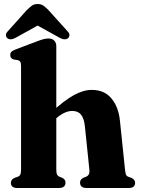

<svg xmlns="http://www.w3.org/2000/svg" viewBox="-20 -942 705 962"><path d="M262.1 -710.4V-93.3Q262.1 -75.4 265.8 -67.8Q269.5 -60.2 277.8 -56.6L291.8 -51.2Q308.1 -43.1 308.1 -27.2Q308.1 0 274.6 0H67.4Q50.2 0 42.4 -6.8Q34.5 -13.7 34.5 -25.6Q34.5 -34.4 39.3 -40.8Q44 -47.3 54.6 -51.5L69.8 -56.6Q78.1 -59.9 81.8 -67.6Q85.5 -75.3 85.5 -93.2V-611.9Q85.5 -626.4 81.4 -632.6Q77.3 -638.8 68.7 -640.8L50.1 -643.6Q40.2 -646.4 35.8 -652Q31.4 -657.5 31.4 -666.1Q31.4 -676.3 37.2 -682.4Q42.9 -688.5 58.7 -694.5L160.1 -732.9Q182.4 -741.5 196.2 -745.3Q210.1 -749.2 222.8 -749.2Q242.1 -749.2 252.1 -738.3Q262.1 -727.5 262.1 -710.4ZM245.3 -334.7 218.7 -362.7 236 -378.4Q302.8 -439.6 350.4 -465.6Q398 -491.6 439.6 -491.6Q503.2 -491.6 538.7 -448.5Q574.3 -405.5 581.1 -335.6L606.2 -93.9Q608.1 -75.7 611 -67.7Q614 -59.8 622.5 -56.5L636.8 -51.5Q647.4 -47.3 652.1 -40.8Q656.9 -34.4 656.9 -25.6Q656.9 -13.7 649.1 -6.8Q641.3 0 624 0H414.6Q381.1 0 381.1 -27.2Q381.1 -43.1 397.3 -51.2L411.7 -56.6Q420.3 -60.2 424.9 -68Q429.5 -75.8 427.6 -93.9L405.2 -310.2Q401.2 -348.1 386.4 -367.1Q371.6 -386.1 341.9 -386.1Q323.6 -386.1 303.7 -377.2Q283.9 -368.2 264.2 -351.2ZM207.2 -835.4H129.9L278 -753.2Q305.2 -738.1 320.9 -750.7Q327 -755.8 327.8 -765.4Q328.6 -775 318 -785.7L223.1 -891.1Q209.3 -905.1 197.7 -913.5Q186.2 -921.9 168.7 -921.9Q151.2 -921.9 139.7 -913.5Q128.2 -905.1 113.9 -891.1L19.5 -785.7Q8.8 -775 9.6 -765.4Q10.5 -755.8 16.6 -750.7Q32.3 -738.1 59.1 -753.2Z"/></svg>

Font: Fraunces
Style: Regular
Weight: 900
Version: Version 1.000;[b76b70a41]